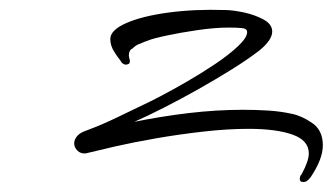

<svg xmlns="http://www.w3.org/2000/svg" viewBox="-20 -287 664 383"><path d="M586 76H584Q578 76 578 70Q578 64 582 60Q596 34 596 19Q596 -7 563.5 -18.5Q531 -30 476 -30Q434 -30 385.5 -24.5Q337 -19 291 -11Q245 -3 208 5.5Q171 14 151 19Q141 20 134.5 13.5Q128 7 128 -1Q128 -8 133 -14.5Q138 -21 148 -25L156 -28Q185 -39 213 -52.5Q241 -66 268 -79Q277 -83 300 -95Q323 -107 352.5 -124Q382 -141 409.5 -159.5Q437 -178 455 -195Q473 -212 473 -223Q473 -230 462.5 -231Q452 -232 436 -232Q409 -232 374.5 -227Q340 -222 312 -216Q284 -210 275 -206Q272 -205 268 -203.5Q264 -202 260 -200Q256 -199 252 -196.5Q248 -194 244 -190Q237 -187 237 -176Q237 -175 237.5 -172.5Q238 -170 239 -167V-165Q239 -160 235.5 -159Q232 -158 230 -158Q223 -160 221 -165Q219 -168 215.5 -172.5Q212 -177 209 -182Q200 -195 200 -209Q200 -227 232 -241Q264 -255 316.5 -262Q369 -269 429 -267Q443 -267 465 -262.5Q487 -258 505 -248.5Q523 -239 523 -224Q523 -207 497 -186Q475 -169 443 -149Q411 -129 375.5 -109Q340 -89 306.5 -72Q273 -55 248 -44Q302 -55 357 -61.5Q412 -68 465 -68Q490 -68 514.5 -66.5Q539 -65 562 -60Q582 -56 603 -41.5Q624 -27 624 3Q624 30 600 66Q597 70 593.5 73Q590 76 586 76Z"/></svg>

Font: WindSong Medium
Style: Regular
Weight: 500
Designer: Robert E. Leuschke
Foundry: Robert E. Leuschke
Version: Version 1.010; ttfautohint (v1.8.3)